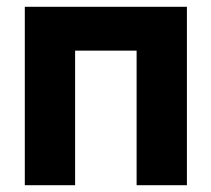

<svg xmlns="http://www.w3.org/2000/svg" viewBox="-20 -545 622 565"><path d="M382 0V-525H530V0ZM53 0V-525H201V0ZM148 -396V-525H433V-396Z"/></svg>

Font: TikTok Sans 24pt
Style: Bold
Weight: 700
Version: Version 4.000